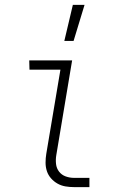

<svg xmlns="http://www.w3.org/2000/svg" viewBox="-20 -768 490 788"><path d="M285 0Q266 0 248.5 -3Q231 -6 216 -14.5Q201 -23 189.5 -36Q178 -49 172.5 -65.5Q167 -82 167 -100.5Q167 -119 170 -137L228 -482H101L100 -520H276L211 -131Q208 -113 210 -95Q212 -77 222.5 -63.5Q233 -50 249.5 -44Q266 -38 284 -38H347V0ZM244 -600 279 -748H327L282 -600Z"/></svg>

Font: Iosevka Etoile Extralight
Style: Italic
Weight: 200
Italic angle: -9°
Designer: Belleve Invis
Foundry: Belleve Invis
Version: Version 22.1.2; ttfautohint (v1.8.4)